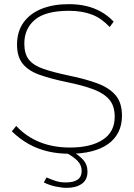

<svg xmlns="http://www.w3.org/2000/svg" viewBox="-20 -735 643 924"><path d="M508 -605Q488 -626 467 -641Q446 -656 422 -665Q398 -674 371 -678.5Q344 -683 312 -683Q199 -683 148 -640Q97 -597 97 -525Q97 -476 119 -448Q141 -420 189 -403.5Q237 -387 313 -371Q391 -355 448 -334Q505 -313 536 -277Q567 -241 567 -178Q567 -133 549.5 -98.5Q532 -64 499 -41Q466 -18 419.5 -6.5Q373 5 316 5Q259 5 210 -6.5Q161 -18 118 -42Q75 -66 37 -103L58 -129Q82 -103 110.5 -83.5Q139 -64 171.5 -51Q204 -38 240.5 -31.5Q277 -25 317 -25Q417 -25 474.5 -62.5Q532 -100 532 -173Q532 -224 507 -254.5Q482 -285 431 -304.5Q380 -324 301 -340Q224 -356 170.5 -375Q117 -394 89.5 -428Q62 -462 62 -520Q62 -583 93 -626.5Q124 -670 180 -692.5Q236 -715 311 -715Q357 -715 395 -706Q433 -697 465.5 -679Q498 -661 527 -631ZM302 169Q277 169 247 162.5Q217 156 191 143L204 119Q227 129 248.5 136Q270 143 296 143Q334 143 353.5 129.5Q373 116 373 88Q373 60 354 40Q335 20 298 0L321 -11Q358 10 379.5 33.5Q401 57 401 91Q401 131 373 150Q345 169 302 169Z"/></svg>

Font: Raleway Thin ExtraLight
Style: Regular
Weight: 250
Version: Version 4.026